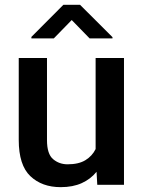

<svg xmlns="http://www.w3.org/2000/svg" viewBox="-20 -770 596 800"><path d="M385.3 0 382.3 -54.2Q357.9 -23.9 320.8 -7.1Q283.7 9.8 232.9 9.8Q154.8 9.8 106.4 -36.1Q58.1 -82 58.1 -187V-528.3H175.8V-186Q175.8 -128.4 201.2 -106.9Q226.6 -85.4 261.7 -85.4Q308.1 -85.4 336.2 -102.8Q364.3 -120.1 378.4 -148.9V-528.3H496.6V0ZM313.5 -750 448.7 -615.2V-609.9H353.5L278.8 -686.5L204.1 -609.9H110.8V-616.2L244.1 -750Z"/></svg>

Font: Vazirmatn FD Medium
Style: Regular
Weight: 500
Designer: Saber Rastikerdar
Foundry: Saber Rastikerdar
Version: Version 33.003